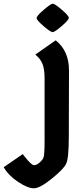

<svg xmlns="http://www.w3.org/2000/svg" viewBox="-155 -768 443 1038"><path d="M218 -388Q218 -388 217 -33Q217 93 202 118Q191 144 126 197Q61 250 28 250Q-5 250 -57 215.5Q-109 181 -135 136L-32 65L-22 78Q15 125 28.5 125Q42 125 57.5 112Q73 99 79.5 86Q86 73 86 -8V-345Q86 -396 74 -424Q62 -452 36 -473L146 -550Q218 -493 218 -388ZM130.5 -748Q141 -748 179 -715.5Q217 -683 217 -671.5Q217 -660 178.5 -627Q140 -594 129.5 -594Q119 -594 81 -626.5Q43 -659 43 -670.5Q43 -682 81.5 -715Q120 -748 130.5 -748Z"/></svg>

Font: Germania One
Style: Regular
Weight: 400
Designer: John Vargas Beltran
Foundry: John Vargas Beltran
Version: Version 1.001